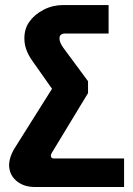

<svg xmlns="http://www.w3.org/2000/svg" viewBox="-20 -537 525 757"><path d="M327.1 -216.8V-169.9L184.1 65.9Q178.7 75.7 181.4 81.8Q184.1 87.9 192.9 87.9H469.2V200.2H116.2Q76.2 200.2 48.6 179.2Q21 158.2 16.6 124.8Q12.2 91.3 36.1 49.8L185.1 -187L106.9 -297.9Q77.6 -339.4 76.2 -380.6Q74.7 -421.9 95.7 -451.2Q116.7 -480.5 152.3 -498.8Q188 -517.1 229 -517.1H408.2V-404.8H235.8Q224.6 -404.8 218.8 -398.7Q212.9 -392.6 215.1 -379.2Q217.3 -365.7 230 -348.1Z"/></svg>

Font: LT Superior
Style: Bold
Weight: 400
Designer: Daniel Lyons
Foundry: LyonsType
Version: Version 1.000